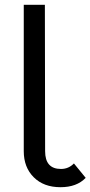

<svg xmlns="http://www.w3.org/2000/svg" viewBox="-20 -770 377 800"><path d="M232 10C277.3 10 312.3 -3 337 -29L288 -89C273.3 -73.7 255.3 -66 234 -66C190 -66 168 -90.7 168 -140L167 -750H79V-140C79 -95.3 92.8 -59.2 120.5 -31.5C148.2 -3.8 185.3 10 232 10Z"/></svg>

Font: Orkney
Style: Regular
Weight: 400
Designer: Samuel Oakes and Alfredo Marco Pradil
Foundry: Alfredo Marco Pradil
Version: 1.0; ttfautohint (v1.5)